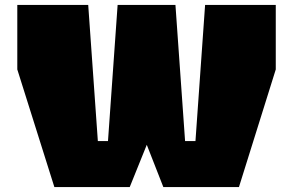

<svg xmlns="http://www.w3.org/2000/svg" viewBox="-20 -757 1185 777"><path d="M200 0 50 -476V-737H337L376 -186H417L456 -737H690L729 -186H771L810 -737H1096V-476L947 0H641L574 -171L505 0Z"/></svg>

Font: Tomorrow ExtraBold
Style: Regular
Weight: 800
Designer: Tony de Marco, Monica Rizzolli
Foundry: Just in Type
Version: Version 2.002